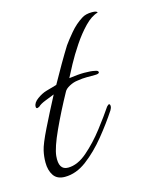

<svg xmlns="http://www.w3.org/2000/svg" viewBox="-73 -376 329 428"><g transform="rotate(-15 91.5 -162.5)"><path d="M26 7Q8 7 0 -5Q-8 -17 -8 -35Q-8 -49 -5 -62Q-2 -76 14 -108.5Q30 -141 49 -177Q39 -173 27.5 -168.5Q16 -164 11 -159Q7 -157 6 -157Q3 -157 3 -161Q3 -170 14 -178Q25 -186 35.5 -189Q46 -192 60 -196Q71 -216 83.5 -237.5Q96 -259 106 -275Q113 -285 126 -300.5Q139 -316 155 -326Q164 -332 179 -332Q190 -332 191 -328Q176 -324 160.5 -308Q145 -292 131 -271Q117 -250 107 -231.5Q97 -213 92 -203Q113 -206 127 -206Q135 -206 141 -205.5Q147 -205 151 -204Q159 -203 159 -199Q159 -195 149 -195Q141 -195 130.5 -195Q120 -195 108 -193Q99 -192 89.5 -187Q80 -182 77 -176Q55 -136 38 -99Q21 -62 19 -43Q16 -11 38 -11Q60 -11 82.5 -30.5Q105 -50 125 -76Q145 -102 157 -120Q161 -124 162 -124Q165 -124 165 -119Q165 -115 162 -110Q145 -84 123 -57Q101 -30 76.5 -11.5Q52 7 26 7Z"/></g></svg>

Font: Waterfall
Style: Regular
Weight: 400
Designer: Robert E. Leuschke
Foundry: Robert E. Leuschke
Version: Version 1.010; ttfautohint (v1.8.3)